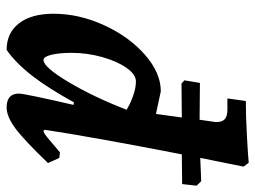

<svg xmlns="http://www.w3.org/2000/svg" viewBox="-118 -660 789 594"><g transform="rotate(90 277.0 -362.5)"><path d="M457 -530Q402 -246 381 -106L384 -102Q390 -102 403.5 -113Q417 -124 451 -153L468 -151L484 -116Q413 -42 376.5 -15Q340 12 312 12Q269 12 269 -26Q269 -43 304 -195L296 -196Q252 -116 213.5 -66.5Q175 -17 134 12Q81 12 51.5 -26.5Q22 -65 22 -133Q22 -212 57.5 -289.5Q93 -367 149 -416Q205 -465 262 -465L332 -450L343 -530L238 -529L228 -538L236 -586L350 -585L356 -627Q357 -631 357 -638Q357 -655 348 -663Q339 -671 319 -671H284L292 -728Q339 -728 401.5 -731.5Q464 -735 483 -737L495 -721L468 -587L540 -590L554 -576L549 -531ZM319 -359Q302 -370 277 -379Q252 -388 231 -388Q210 -388 189.5 -359Q169 -330 156 -283.5Q143 -237 143 -189Q143 -151 149 -126.5Q155 -102 165 -102Q187 -102 233 -179Q279 -256 319 -359Z"/></g></svg>

Font: Alegreya
Style: Bold Italic
Weight: 700
Italic angle: -7°
Designer: Juan Pablo del Peral
Foundry: Huerta Tipografica
Version: Version 2.007; ttfautohint (v1.6)